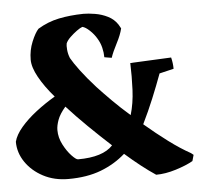

<svg xmlns="http://www.w3.org/2000/svg" viewBox="-60 -710 822 788"><g transform="rotate(-5 351.0 -316.0)"><path d="M192 12Q134 12 88.5 -12Q43 -36 16.5 -75Q-10 -114 -10 -159Q-3 -187 23 -217.5Q49 -248 86.5 -277Q124 -306 165 -330Q126 -375 103 -416.5Q80 -458 80 -489Q80 -528 94.5 -563Q109 -598 123 -613Q164 -638 210 -647.5Q256 -657 312 -658Q332 -658 359.5 -653.5Q387 -649 412 -636.5Q437 -624 452 -601L461 -585Q455 -559 437.5 -525.5Q420 -492 412 -468Q404 -469 396.5 -470.5Q389 -472 382 -473Q382 -492 377 -512.5Q372 -533 361 -551Q350 -570 333 -586Q316 -602 303 -605Q294 -602 279.5 -591.5Q265 -581 251.5 -568Q238 -555 233 -543Q231 -535 232.5 -517Q234 -499 241 -482Q252 -462 277 -428.5Q302 -395 339 -354Q365 -326 398 -293Q431 -260 469 -227Q483 -274 485.5 -329.5Q488 -385 486 -440L655 -448Q661 -424 661 -401L602 -387Q584 -338 563 -287Q542 -236 517 -185Q565 -144 612.5 -108.5Q660 -73 702 -50L712 -42L705 -17Q677 -1 633.5 12.5Q590 26 552 26Q495 -12 428 -71Q384 -32 326.5 -10Q269 12 192 12ZM238 -65Q341 -65 382 -110Q335 -153 289.5 -197.5Q244 -242 205 -285Q181 -257 172.5 -233.5Q164 -210 164 -192Q164 -161 179 -132Q194 -103 212 -84Q230 -65 238 -65Z"/></g></svg>

Font: Labrada ExtraBold
Style: Regular
Weight: 800
Designer: Mercedes Jáuregui
Foundry: Omnibus-Type Team
Version: Version 1.000; ttfautohint (v1.8.4.7-5d5b)